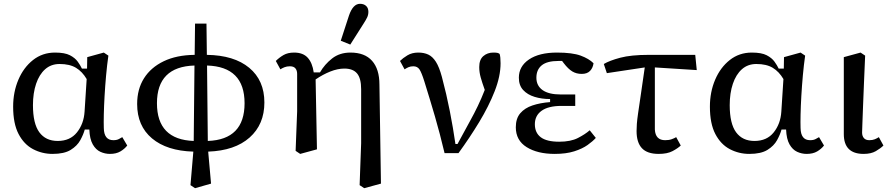

<svg xmlns="http://www.w3.org/2000/svg" viewBox="-20 -796 4670 1008"><path d="M153 -244Q153 -147 186.5 -101.5Q220 -56 283 -56Q348 -56 384 -101Q420 -146 424 -210L435 -381Q412 -420 379 -440Q346 -460 293 -460Q248 -460 217 -432.5Q186 -405 169.5 -356Q153 -307 153 -244ZM256 12Q201 12 153.5 -13Q106 -38 77.5 -92.5Q49 -147 49 -236Q49 -313 76.5 -377.5Q104 -442 153.5 -481Q203 -520 269 -520Q320 -520 347 -506Q374 -492 388 -472.5Q402 -453 410 -436H437L438 -496L525 -520L549 -504Q542 -455 537 -400Q532 -345 529 -292Q526 -239 525 -195Q524 -151 525 -124Q526 -60 575 -60Q593 -60 604 -66Q615 -72 622 -76L648 -32Q634 -14 612 -1Q590 12 557 12Q531 12 507 1Q483 -10 467 -38Q451 -66 449 -116H425Q418 -90 401.5 -60Q385 -30 351 -9Q317 12 256 12Z M804 -254Q804 -63 997 -56L1001 -452Q804 -446 804 -254ZM1264 -254Q1264 -446 1067 -452L1071 -56Q1264 -63 1264 -254ZM980 176 995 0Q856 -4 778 -69.5Q700 -135 700 -250Q700 -328 736 -385Q772 -442 839.5 -474.5Q907 -507 1002 -508L1004 -672H1064L1066 -508Q1209 -506 1288.5 -440Q1368 -374 1368 -258Q1368 -143 1290.5 -74Q1213 -5 1073 0L1088 168L1004 192Z M1532 -4 1540 -212V-408Q1540 -426 1531 -437Q1522 -448 1502 -448Q1486 -448 1473.5 -443Q1461 -438 1452 -432L1428 -476Q1446 -494 1468.5 -507Q1491 -520 1524 -520Q1571 -520 1595.5 -493Q1620 -466 1627 -416H1660Q1684 -458 1723.5 -489Q1763 -520 1820 -520Q1895 -520 1933.5 -476.5Q1972 -433 1972 -352L1980 168L1892 192L1868 176L1876 -44V-328Q1876 -385 1854.5 -410.5Q1833 -436 1788 -436Q1753 -436 1714 -420.5Q1675 -405 1637 -379L1644 -12L1556 12ZM1769 -582 1812 -714Q1833 -776 1870 -776Q1890 -776 1902 -765Q1914 -754 1914 -734Q1914 -718 1907.5 -704.5Q1901 -691 1890 -674L1819 -562Z M2314 8Q2289 -97 2263.5 -184.5Q2238 -272 2208 -368Q2193 -416 2182 -432Q2171 -448 2150 -448Q2135 -448 2124 -443Q2113 -438 2104 -432L2080 -476Q2095 -491 2119 -505.5Q2143 -520 2176 -520Q2206 -520 2228.5 -509.5Q2251 -499 2268.5 -471.5Q2286 -444 2300 -392Q2324 -302 2341.5 -213Q2359 -124 2371 -40H2382L2450 -165Q2469 -199 2488.5 -239.5Q2508 -280 2525 -324Q2511 -363 2503.5 -390Q2496 -417 2496 -444Q2496 -483 2517.5 -501.5Q2539 -520 2570 -520Q2584 -520 2591 -518.5Q2598 -517 2603 -513Q2608 -498 2608 -464Q2608 -396 2577 -317Q2546 -238 2496 -155.5Q2446 -73 2387 8Z M2892 12Q2802 12 2745 -23.5Q2688 -59 2688 -128Q2688 -174 2711.5 -201.5Q2735 -229 2775.5 -242.5Q2816 -256 2868 -260V-276Q2824 -276 2786.5 -287.5Q2749 -299 2726.5 -323.5Q2704 -348 2704 -388Q2704 -448 2757.5 -484Q2811 -520 2904 -520Q2985 -520 3028.5 -504Q3072 -488 3096 -464Q3093 -440 3078 -424Q3063 -408 3034 -408Q3006 -408 2984.5 -421Q2963 -434 2940 -464L2931 -476Q2927 -476 2922 -476Q2917 -476 2912 -476Q2852 -476 2824 -453Q2796 -430 2796 -388Q2796 -346 2828.5 -323Q2861 -300 2924 -300H3000V-240H2928Q2859 -240 2823.5 -214.5Q2788 -189 2788 -144Q2788 -99 2819 -75.5Q2850 -52 2916 -52Q2976 -52 3014 -71.5Q3052 -91 3076 -112L3108 -72Q3092 -54 3064.5 -34.5Q3037 -15 2994.5 -1.5Q2952 12 2892 12Z M3166 -412 3150 -460Q3180 -478 3236.5 -493Q3293 -508 3386 -508H3630L3638 -428L3418 -442V-116Q3421 -60 3472 -60Q3492 -60 3506 -65Q3520 -70 3530 -76L3554 -32Q3538 -17 3510.5 -2.5Q3483 12 3438 12Q3378 12 3350 -18Q3322 -48 3322 -108Q3322 -125 3323.5 -146Q3325 -167 3330 -201.5Q3335 -236 3343.5 -293.5Q3352 -351 3365 -442Z M3811 -244Q3811 -147 3844.5 -101.5Q3878 -56 3941 -56Q4006 -56 4042 -101Q4078 -146 4082 -210L4093 -381Q4070 -420 4037 -440Q4004 -460 3951 -460Q3906 -460 3875 -432.5Q3844 -405 3827.5 -356Q3811 -307 3811 -244ZM3914 12Q3859 12 3811.5 -13Q3764 -38 3735.5 -92.5Q3707 -147 3707 -236Q3707 -313 3734.5 -377.5Q3762 -442 3811.5 -481Q3861 -520 3927 -520Q3978 -520 4005 -506Q4032 -492 4046 -472.5Q4060 -453 4068 -436H4095L4096 -496L4183 -520L4207 -504Q4200 -455 4195 -400Q4190 -345 4187 -292Q4184 -239 4183 -195Q4182 -151 4183 -124Q4184 -60 4233 -60Q4251 -60 4262 -66Q4273 -72 4280 -76L4306 -32Q4292 -14 4270 -1Q4248 12 4215 12Q4189 12 4165 1Q4141 -10 4125 -38Q4109 -66 4107 -116H4083Q4076 -90 4059.5 -60Q4043 -30 4009 -9Q3975 12 3914 12Z M4514 12Q4410 12 4410 -92V-496L4498 -520L4522 -504Q4519 -432 4516 -363.5Q4513 -295 4511 -239Q4509 -183 4507.5 -146Q4506 -109 4506 -100Q4506 -82 4515.5 -71Q4525 -60 4544 -60Q4561 -60 4573 -65Q4585 -70 4594 -76L4618 -32Q4603 -17 4578 -2.5Q4553 12 4514 12Z"/></svg>

Font: Source Serif 4 Caption
Style: Regular
Weight: 400
Designer: Frank Grießhammer
Foundry: Adobe Systems Incorporated
Version: Version 4.004;hotconv 1.0.117;makeotfexe 2.5.65602